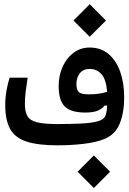

<svg xmlns="http://www.w3.org/2000/svg" viewBox="-20 -701 626 930"><path d="M258.3 2.9Q163.6 2.9 108.2 -15.4Q52.7 -33.7 29.1 -76.4Q5.4 -119.1 5.4 -192.4Q5.4 -230 12.2 -266.4Q19 -302.7 26.9 -324.7H113.8Q106.9 -278.8 103.8 -252Q100.6 -225.1 100.6 -198.7Q100.6 -160.6 112.5 -139.2Q124.5 -117.7 158.4 -108.9Q192.4 -100.1 258.3 -100.1Q314.5 -100.1 369.6 -102.5Q424.8 -105 456.1 -114.3Q477.5 -120.6 487.3 -134Q497.1 -147.5 499 -189.9L486.3 -189.5Q475.6 -174.3 453.1 -165Q430.7 -155.8 393.1 -155.8Q324.7 -155.8 294.4 -184.6Q264.2 -213.4 264.2 -284.2Q264.2 -334.5 283 -377Q301.8 -419.4 335.7 -445.1Q369.6 -470.7 414.6 -470.7Q468.8 -470.7 505.9 -439.2Q543 -407.7 562.3 -353.3Q581.5 -298.8 581.5 -230Q581.5 -154.8 559.6 -101.8Q537.6 -48.8 485.8 -27.8Q445.3 -11.2 384.5 -4.2Q323.7 2.9 258.3 2.9ZM499 -256.3Q494.1 -317.4 470.9 -342.3Q447.8 -367.2 415 -367.2Q382.3 -367.2 366.2 -345.5Q350.1 -323.7 350.1 -294.9Q350.1 -267.1 361.1 -255.6Q372.1 -244.1 409.2 -244.1Q437.5 -244.1 458 -247.1Q478.5 -250 499 -256.3ZM414.6 -522.9 335.9 -601.6 414.6 -680.7 493.2 -601.6ZM434.6 209.5 356 130.9 434.6 51.8 513.2 130.9Z"/></svg>

Font: Cascadia Mono PL
Style: Regular
Weight: 400
Monospace: yes
Designer: Aaron Bell
Foundry: Saja Typeworks
Version: Version 2404.023; ttfautohint (v1.8.4)